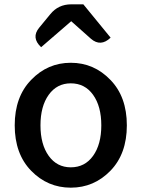

<svg xmlns="http://www.w3.org/2000/svg" viewBox="-20 -854 654 887"><path d="M124 -485Q200 -564 307 -564Q414 -564 490 -485Q566 -407 566 -275Q566 -143 490 -65Q414 13 307 13Q200 13 124 -65Q48 -143 48 -275Q48 -407 124 -485ZM307 -81Q372 -81 410 -134Q448 -187 448 -275Q448 -363 410 -416Q372 -469 307 -469Q243 -469 205 -416Q167 -363 167 -275Q167 -187 205 -134Q243 -81 307 -81ZM170 -636Q123 -680 161 -726L212 -788Q249 -834 309 -834H365L491 -680Q445 -636 400 -675L309 -756L170 -636Z"/></svg>

Font: Swei Half Moon CJK SC
Style: Medium
Weight: 500
Version: Version 2.071